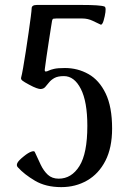

<svg xmlns="http://www.w3.org/2000/svg" viewBox="-20 -748 507 776"><path d="M227.5 8.3Q165 8.3 121.3 -17.6Q77.6 -43.5 52.2 -71.8Q45.4 -78.6 50 -88.9Q54.7 -99.1 76.2 -116.2Q94.2 -130.9 106.4 -135Q118.7 -139.2 120.6 -133.8Q132.8 -106.9 144.5 -82.3Q156.2 -57.6 173.3 -41.7Q190.4 -25.9 217.3 -25.9Q269 -25.9 301 -76.9Q333 -127.9 333 -239.3Q333 -337.4 306.6 -388.9Q280.3 -440.4 238.3 -440.4Q213.4 -440.4 199.7 -432.6Q186 -424.8 178 -414.6Q169.9 -404.3 162.6 -396.2Q155.3 -388.2 143.1 -388.2Q138.2 -388.2 127 -392.1Q115.7 -396 97.7 -405.8Q77.6 -416.5 70.6 -422.1Q63.5 -427.7 65.4 -434.6Q68.4 -444.8 73.5 -474.1Q78.6 -503.4 84.5 -541.5Q90.3 -579.6 95.7 -616.7Q101.1 -653.8 104.5 -680.7Q107.9 -707.5 107.9 -713.9Q107.9 -728 128.9 -728H309.6Q385.3 -728 401.9 -721.7Q411.1 -718.8 403.3 -682.6Q398.4 -660.2 394.3 -653.6Q390.1 -647 387.2 -648.4Q375 -653.8 355.2 -663.6Q335.4 -673.3 312.5 -673.3H207.5Q199.7 -673.3 195.8 -672.4Q191.9 -671.4 190.4 -664.1Q189.9 -660.6 186 -636.7Q182.1 -612.8 177.2 -580.3Q172.4 -547.9 167.7 -517.1Q163.1 -486.3 161.1 -468.8Q159.7 -459 164.6 -459Q169.9 -459 177 -462.6Q184.1 -466.3 198.7 -469.7Q213.4 -473.1 242.7 -473.1Q293.9 -473.1 337.4 -448.7Q380.9 -424.3 407 -370.4Q433.1 -316.4 433.1 -228.5Q433.1 -150.9 406 -98.1Q378.9 -45.4 332.3 -18.6Q285.6 8.3 227.5 8.3Z"/></svg>

Font: Dai Banna SIL Medium
Style: Regular
Weight: 500
Designer: Victor Gaultney
Foundry: SIL International
Version: Version 4.000